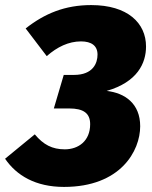

<svg xmlns="http://www.w3.org/2000/svg" viewBox="-60 -716 600 756"><path d="M299 -696C196 -696 116 -663 41 -604L124 -495C165 -531 210 -553 259 -553C300 -553 324 -536 324 -501C324 -468 307 -421 231 -421H191L152 -289H212C269 -289 295 -270 295 -227C295 -161 249 -128 195 -128C146 -128 111 -146 77 -187L-40 -91C5 -25 80 20 192 20C415 20 492 -122 492 -219C492 -308 432 -350 360 -358C481 -393 515 -467 515 -533C515 -625 443 -696 299 -696Z"/></svg>

Font: Fira Sans Heavy
Style: Italic
Weight: 900
Italic angle: -8°
Designer: bBox Type GmbH & Carrois Corporate GbR & Edenspiekermann AG
Foundry: bBox Type GmbH & Carrois Corporate GbR & Edenspiekermann AG
Version: Version 4.301;PS 004.301;hotconv 1.0.88;makeotf.lib2.5.64775